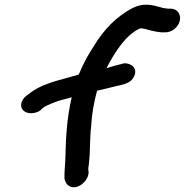

<svg xmlns="http://www.w3.org/2000/svg" viewBox="-20 -766 788 819"><path d="M71 -326C65 -298 88 -283 112 -283C126 -283 142 -287 155 -297V-299L169 -310C170 -311 181 -317 201 -325C224 -335 250 -342 286 -351C264 -259 261 -172 259 -97C259 -75 255 -42 255 -18V-5C256 5 263 18 268 22C300 53 356 12 358 -30L357 -41C356 -45 357 -52 359 -66C366 -126 362 -169 369 -229C371 -274 380 -327 394 -379C425 -386 464 -396 477 -399C501 -404 531 -410 545 -429C563 -451 561 -479 537 -490C528 -494 516 -499 502 -494L471 -486C461 -484 449 -479 434 -475C473 -550 517 -615 573 -643C575 -644 580 -645 581 -645C586 -645 589 -645 596 -643C614 -638 643 -630 669 -628H685C713 -628 741 -650 747 -678C753 -704 737 -729 708 -729H698C692 -730 684 -730 675 -732C659 -736 633 -746 603 -746C586 -746 566 -742 546 -732C478 -697 422 -639 382 -572C358 -536 336 -497 316 -448C300 -444 279 -437 263 -433C211 -419 152 -403 109 -370L93 -358C82 -350 74 -338 71 -326Z"/></svg>

Font: Stray Cat
Style: ExBlkObl
Weight: 1000
Version: Version 1.0